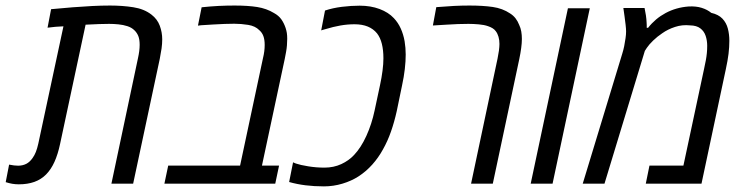

<svg xmlns="http://www.w3.org/2000/svg" viewBox="-62 -660 2673 690"><path d="M5.4 2.4Q-6.3 2.4 -17.8 0.5Q-29.3 -1.5 -41.5 -5.4L-29.3 -68.4Q-10.3 -64.5 3.9 -64.5Q20.5 -64.9 33 -71.5Q45.4 -78.1 55.2 -92.3Q62 -101.6 66.9 -114Q71.8 -126.5 75.7 -144L166 -565.4Q151.9 -564.9 137.5 -563.7Q123 -562.5 108.9 -560.5L121.6 -627Q162.6 -630.9 199.2 -633.8Q235.8 -636.7 269.3 -638.4Q302.7 -640.1 333.5 -640.1Q377.9 -640.1 417 -634Q456.1 -627.9 482.4 -607.4Q503.4 -591.3 512.2 -567.6Q521 -543.9 521 -518.6Q521 -502.9 518.6 -485.6Q516.1 -468.3 512.2 -448.7L416.5 0H338.4L433.6 -449.7Q439.9 -477.5 439.9 -499Q439.9 -518.1 435.1 -530.3Q430.2 -542.5 420.9 -551.3Q411.1 -561 396 -565.9Q380.9 -570.8 363.5 -572.5Q346.2 -574.2 330.1 -574.2Q315.9 -574.2 294.2 -573.5Q272.5 -572.8 245.6 -571.3L153.8 -142.1Q146 -105.5 133.8 -78.4Q121.6 -51.3 103.8 -33.2Q85.9 -15.1 61.5 -6.3Q37.1 2.4 5.4 2.4Z M528.8 0 542.5 -64.9H800.8L882.8 -449.7Q886.2 -463.4 887.7 -475.3Q889.2 -487.3 889.2 -498.5Q889.2 -517.6 884.5 -530.3Q879.9 -543 869.6 -551.8Q855.5 -566.4 829.8 -570.6Q804.2 -574.7 779.8 -574.7Q764.2 -574.7 745.1 -574Q726.1 -573.2 704.8 -572Q683.6 -570.8 661.1 -569.3L649.4 -567.9L662.6 -633.8Q694.3 -637.2 723.6 -638.7Q752.9 -640.1 780.8 -640.1Q828.6 -640.1 862.3 -634.8Q896 -629.4 922.4 -613.3Q939.5 -604 949 -590.6Q958.5 -577.1 964.4 -559.6Q967.3 -550.8 968.8 -541.7Q970.2 -532.7 970.2 -520.5Q970.2 -508.8 969.2 -497.1Q968.3 -485.4 966.1 -473.4Q963.9 -461.4 961.4 -448.7L879.4 -64.9H940.9L927.2 0Z M1102.1 9.8Q1066.9 9.8 1035.9 5.9Q1004.9 2 977.1 -5.9L991.2 -76.7Q993.2 -75.7 995.6 -74.7Q998 -73.7 1001.5 -72.3Q1017.1 -66.9 1045.7 -62.3Q1074.2 -57.6 1104 -57.6Q1137.2 -57.6 1164.6 -70.3Q1191.9 -83 1210.4 -103Q1235.4 -129.4 1254.6 -171.6Q1273.9 -213.9 1284.2 -262.7L1303.7 -354Q1309.6 -381.3 1312.7 -405.8Q1315.9 -430.2 1315.9 -450.7Q1315.9 -480 1310.3 -502.4Q1304.7 -524.9 1293 -540Q1279.8 -556.2 1259.8 -564.5Q1239.7 -572.8 1211.9 -572.8Q1187 -572.8 1161.6 -568.4Q1136.2 -564 1107.4 -555.2Q1102.1 -553.7 1098.4 -552.7Q1094.7 -551.8 1092.3 -550.8L1106 -622.1Q1133.3 -631.3 1166.7 -635.5Q1200.2 -639.6 1230.5 -639.6Q1270 -639.6 1302 -627.7Q1334 -615.7 1353.5 -594.7Q1368.7 -578.6 1378.2 -557.6Q1387.7 -536.6 1392.1 -511.7Q1396 -487.8 1396 -463.9Q1396 -439.9 1392.8 -411.9Q1389.6 -383.8 1382.8 -352.5L1363.8 -260.7Q1355 -221.2 1343 -187Q1331.1 -152.8 1314 -122.6Q1298.3 -93.8 1275.9 -68.6Q1253.4 -43.5 1226.1 -25.9Q1201.2 -9.8 1168.7 0Q1136.2 9.8 1102.1 9.8Z M1630.9 0 1726.1 -449.7Q1729 -463.4 1731 -477.8Q1732.9 -492.2 1732.9 -502Q1732.9 -516.1 1729.5 -527.8Q1726.1 -539.6 1719.7 -547.9Q1715.3 -554.2 1708 -558.6Q1700.7 -563 1691.9 -565.9Q1678.2 -570.8 1658.4 -572.5Q1638.7 -574.2 1621.6 -574.2Q1603 -574.2 1583.5 -573.5Q1564 -572.8 1541.7 -571.3Q1519.5 -569.8 1493.7 -568.4L1505.9 -634.3Q1540.5 -637.2 1569.6 -638.7Q1598.6 -640.1 1625 -640.1Q1673.3 -640.1 1708.7 -635Q1744.1 -629.9 1771 -611.8Q1782.7 -604.5 1790.8 -594Q1798.8 -583.5 1803.7 -570.8Q1809.1 -559.6 1811.3 -546.9Q1813.5 -534.2 1813.5 -520Q1813.5 -505.4 1811 -487.1Q1808.6 -468.8 1804.2 -447.8L1709 0Z M1845.2 0 1979 -630.4H2057.6L1923.8 0Z M2032.2 0 2174.3 -467.3Q2178.2 -479.5 2181.2 -494.1Q2184.1 -508.8 2186 -522.5Q2188 -536.1 2188 -546.9Q2188 -556.2 2186.3 -570.8Q2184.6 -585.4 2182.4 -601.6Q2180.2 -617.7 2178.2 -631.3H2254.4Q2257.3 -617.7 2259.3 -604.5Q2261.2 -591.3 2261.7 -579.6Q2262.2 -574.2 2262.2 -569.6Q2262.2 -564.9 2262.2 -560.1H2267.1Q2293 -593.3 2330.3 -613.3Q2367.7 -633.3 2412.6 -636.7Q2439.5 -638.2 2459.7 -631.8Q2480 -625.5 2494.1 -613.8Q2520 -607.9 2534.2 -593Q2548.3 -578.1 2553.7 -557.4Q2559.1 -536.6 2559.1 -513.2Q2559.1 -491.2 2556.2 -466.8Q2553.2 -442.4 2546.4 -411.1L2459 0H2258.8L2272 -64.9H2394L2468.3 -412.6Q2472.2 -429.7 2474.6 -443.4Q2477.1 -457 2478.3 -469.5Q2479.5 -481.9 2479.5 -495.6Q2479.5 -514.6 2473.9 -531.2Q2468.3 -547.9 2454.8 -558.1Q2441.4 -568.4 2418 -568.8Q2389.6 -571.8 2363.8 -563.2Q2337.9 -554.7 2317.9 -540.5Q2300.3 -528.8 2285.4 -514.4Q2270.5 -500 2262.7 -488.3L2255.4 -477.1L2110.4 0Z"/></svg>

Font: Open Sans SemiCondensed
Style: Italic
Weight: 400
Width: 4
Italic angle: -12°
Designer: Monotype Design Team
Foundry: Monotype Imaging Inc.
Version: Version 3.000